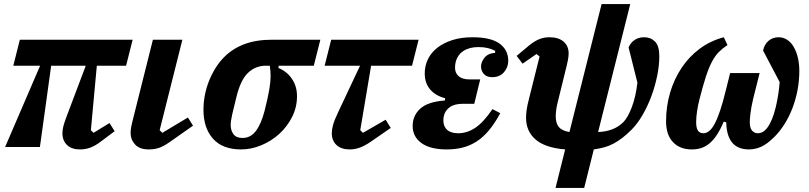

<svg xmlns="http://www.w3.org/2000/svg" viewBox="-20 -718 3951 938"><path d="M176 -397H45L77 -524H628L596 -397H453L424 -82L437 -69L515 -117L540 -77L472 -26Q444 -5 420.5 3.5Q397 12 371 12Q330 12 307.5 -9.5Q285 -31 285 -67Q285 -82 289 -99Q293 -116 305 -148L399 -397H230L175 0H5Z M923 -104 809 -24Q779 -3 756.5 4.5Q734 12 707 12Q662 12 640 -12Q618 -36 618 -69Q618 -83 621 -98Q624 -113 627 -125L727 -524H871L760 -82L773 -69L898 -144Z M1342 -397 1340 -386Q1382 -369 1406.5 -332.5Q1431 -296 1431 -248Q1431 -194 1407 -146.5Q1383 -99 1344.5 -64Q1306 -29 1257 -8.5Q1208 12 1158 12Q1067 12 1020.5 -40.5Q974 -93 974 -182Q974 -218 981 -254Q988 -290 1001.5 -323.5Q1015 -357 1033.5 -386.5Q1052 -416 1076 -440Q1117 -481 1174.5 -502.5Q1232 -524 1310 -524H1545L1513 -397ZM1165 -44Q1204 -44 1230 -78Q1256 -112 1273 -178Q1289 -242 1295.5 -280.5Q1302 -319 1302 -345Q1302 -360 1301 -372.5Q1300 -385 1298 -397H1279Q1228 -397 1191.5 -362Q1155 -327 1135 -244Q1122 -193 1114.5 -159.5Q1107 -126 1107 -107Q1107 -81 1120.5 -62.5Q1134 -44 1165 -44Z M1598 -524H2025L1993 -397H1793L1740 -82L1753 -69L1864 -133L1889 -93L1789 -24Q1759 -4 1735.5 4Q1712 12 1689 12Q1647 12 1624 -9.5Q1601 -31 1601 -67Q1601 -85 1607 -107.5Q1613 -130 1633 -172L1739 -397H1566Z M2242 -211Q2200 -211 2177.5 -194.5Q2155 -178 2149 -154Q2146 -142 2146 -130Q2146 -100 2164.5 -83.5Q2183 -67 2219 -67Q2261 -67 2301 -93Q2341 -119 2386 -185L2424 -165Q2397 -115 2368.5 -81Q2340 -47 2308 -26.5Q2276 -6 2240 3Q2204 12 2162 12Q2082 12 2039 -19Q1996 -50 1996 -103Q1996 -153 2033 -187Q2070 -221 2153 -227L2155 -238Q2108 -250 2081.5 -281Q2055 -312 2055 -359Q2055 -397 2071 -429.5Q2087 -462 2117.5 -485.5Q2148 -509 2191 -522.5Q2234 -536 2288 -536Q2378 -536 2420.5 -505Q2463 -474 2463 -421Q2463 -389 2442 -365Q2421 -341 2384 -341Q2358 -341 2344 -356.5Q2330 -372 2330 -393Q2330 -414 2346.5 -435.5Q2363 -457 2399 -460V-470Q2381 -479 2362 -483.5Q2343 -488 2317 -488Q2273 -488 2244 -469Q2215 -450 2206 -414Q2203 -402 2203 -387Q2203 -361 2221 -345.5Q2239 -330 2275 -330H2326L2297 -211Z M2741 12Q2643 4 2596.5 -36.5Q2550 -77 2550 -142Q2550 -157 2552.5 -178.5Q2555 -200 2566 -242L2616 -442L2601 -454L2533 -407L2504 -445L2565 -496Q2591 -517 2614 -526.5Q2637 -536 2664 -536Q2709 -536 2733.5 -514.5Q2758 -493 2758 -457Q2758 -443 2755 -427Q2752 -411 2749 -399L2704 -216Q2699 -195 2697 -179.5Q2695 -164 2695 -150Q2695 -115 2710.5 -97Q2726 -79 2762 -73L2919 -698H3059L2902 -73Q2980 -76 3025 -121Q3047 -143 3066.5 -194Q3086 -245 3094 -314L3051 -486Q3060 -509 3080 -522.5Q3100 -536 3127 -536Q3159 -536 3180 -515Q3201 -494 3201 -443Q3201 -398 3190.5 -347Q3180 -296 3162 -247.5Q3144 -199 3119 -156Q3094 -113 3065 -84Q3042 -61 3020.5 -44.5Q2999 -28 2977.5 -16.5Q2956 -5 2932.5 1.5Q2909 8 2881 12L2834 200H2694Z M3691 -361 3659 -233Q3650 -195 3646.5 -165.5Q3643 -136 3643 -122Q3643 -92 3654.5 -79.5Q3666 -67 3683 -67Q3694 -67 3705.5 -73Q3717 -79 3728.5 -94Q3740 -109 3750.5 -133.5Q3761 -158 3770 -195Q3778 -229 3782.5 -259.5Q3787 -290 3789 -317L3708 -471Q3714 -501 3734.5 -518.5Q3755 -536 3784 -536Q3806 -536 3825 -524Q3844 -512 3857 -490Q3870 -468 3877.5 -438Q3885 -408 3885 -372Q3885 -323 3876 -276.5Q3867 -230 3851 -188.5Q3835 -147 3812.5 -111.5Q3790 -76 3764 -50Q3728 -14 3698.5 -1Q3669 12 3639 12Q3531 12 3528 -120L3516 -124Q3499 -84 3481.5 -58Q3464 -32 3445 -16.5Q3426 -1 3405 5.5Q3384 12 3360 12Q3301 12 3267.5 -24Q3234 -60 3234 -125Q3234 -198 3253.5 -264.5Q3273 -331 3309.5 -386Q3346 -441 3398.5 -480Q3451 -519 3516 -536L3534 -498Q3510 -482 3492 -464Q3474 -446 3458.5 -417Q3443 -388 3428.5 -343.5Q3414 -299 3397 -232Q3390 -205 3385.5 -175Q3381 -145 3381 -122Q3381 -92 3390 -79.5Q3399 -67 3416 -67Q3430 -67 3443.5 -77Q3457 -87 3470.5 -111.5Q3484 -136 3498 -177.5Q3512 -219 3527 -281L3547 -361Z"/></svg>

Font: IBM Plex Serif
Style: Bold Italic
Weight: 700
Italic angle: -14°
Designer: Mike Abbink, Paul van der Laan, Pieter van Rosmalen
Foundry: Bold Monday
Version: Version 3.001